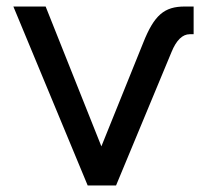

<svg xmlns="http://www.w3.org/2000/svg" viewBox="-20 -569 637 589"><path d="M249 0H336L506 -409C521 -446 540 -464 562 -464H574V-549H547C484 -549 453 -523 419 -437L291 -120L120 -549H21Z"/></svg>

Font: Involve Medium
Style: Regular
Weight: 500
Designer: Stefan Peev
Foundry: Context Ltd.
Version: Version 1.001